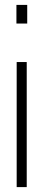

<svg xmlns="http://www.w3.org/2000/svg" viewBox="-20 -763 176 783"><path d="M47 -667V-743H91V-667ZM48 0V-510H89V0Z"/></svg>

Font: Saira Ultra Condensed ExLight
Style: Regular
Weight: 200
Width: 1
Designer: Hector Gatti with collaboration of the Omnibus-Type team
Foundry: Omnibus-Type
Version: Version 1.001; ttfautohint (v1.8)